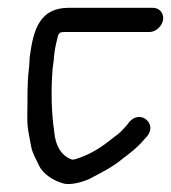

<svg xmlns="http://www.w3.org/2000/svg" viewBox="-20 -472 438 492"><path d="M54 -296C49 -253 51 -218 50 -178C49 -143 55 -124 60 -96C63 -79 74 -61 80 -48C90 -26 117 -9 142 -2C163 4 198 -8 210 -14C238 -29 268 -43 295 -66C315 -81 331 -93 349 -114L357 -123C384 -155 339 -193 311 -159L304 -150L290 -135C282 -127 273 -122 260 -111C240 -95 214 -79 190 -70C184 -68 170 -62 165 -63C137 -72 122 -99 119 -134V-135C112 -180 110 -240 115 -298C117 -309 118 -320 119 -333C121 -350 126 -370 129 -382C133 -388 133 -390 147 -390H363C380 -390 396 -406 398 -422C400 -439 388 -452 372 -452H156C82 -452 66 -396 57 -332C55 -321 56 -309 54 -296Z"/></svg>

Font: PolanStronk
Style: BdIta
Weight: 700
Version: Version 1.0